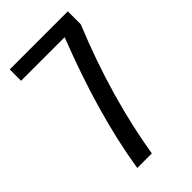

<svg xmlns="http://www.w3.org/2000/svg" viewBox="-216 -771 841 841"><g transform="rotate(-45 205.0 -350.0)"><path d="M20 -629.9V-700.2H379.9V-620.1Q312 -454.1 267.6 -298.6Q223.1 -143.1 200.2 0H109.9Q154.8 -285.2 290 -629.9Z"/></g></svg>

Font: 
Style: .
Weight: 400
Designer: Jovanny Lemonad
Foundry: Jovanny Lemonad
Version: Version 1.002